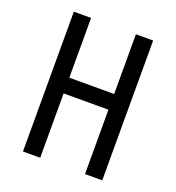

<svg xmlns="http://www.w3.org/2000/svg" viewBox="-132 -836 865 942"><g transform="rotate(20 300.0 -365.0)"><path d="M93 0V-730H183V-418H417V-730H507V0H417V-336H183V0Z"/></g></svg>

Font: JetBrainsMono Nerd Font Mono
Style: Regular
Weight: 400
Monospace: yes
Designer: Philipp Nurullin, Konstantin Bulenkov
Foundry: JetBrains
Version: Version 2.304; ttfautohint (v1.8.4.7-5d5b);Nerd Fonts 2.3.0